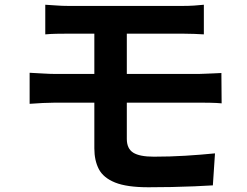

<svg xmlns="http://www.w3.org/2000/svg" viewBox="-20 -755 1040 810"><path d="M171 -735Q193 -734 217 -732Q241 -730 269 -730Q290 -730 327 -730Q364 -730 411 -730Q458 -730 508 -730Q558 -730 605 -730Q652 -730 690 -730Q728 -730 750 -730Q776 -730 799 -731.5Q822 -733 840 -735V-610Q821 -611 799.5 -612Q778 -613 750 -613Q728 -613 688 -613Q648 -613 597.5 -613Q547 -613 494.5 -613Q442 -613 395 -613Q348 -613 314.5 -613Q281 -613 269 -613Q241 -613 217 -612.5Q193 -612 171 -610ZM515 -383Q515 -365 515 -335Q515 -305 515 -271.5Q515 -238 515 -210Q515 -182 515 -169Q515 -128 542 -111Q569 -94 629 -94Q697 -94 762 -98Q827 -102 887 -108L878 27Q846 29 800.5 31Q755 33 704 34Q653 35 606 35Q515 35 465.5 15Q416 -5 397 -41.5Q378 -78 378 -129Q378 -153 378 -188Q378 -223 378 -261Q378 -299 378 -332Q378 -365 378 -387Q378 -399 378 -425Q378 -451 378 -484.5Q378 -518 378 -550Q378 -582 378 -607.5Q378 -633 378 -642H515Q515 -633 515 -605Q515 -577 515 -540.5Q515 -504 515 -469Q515 -434 515 -410Q515 -386 515 -383ZM105 -448Q127 -447 159.5 -445Q192 -443 215 -443Q235 -443 273.5 -443Q312 -443 362.5 -443Q413 -443 469.5 -443Q526 -443 581 -443Q636 -443 684.5 -443Q733 -443 767.5 -443Q802 -443 817 -443Q828 -443 846 -444Q864 -445 882.5 -445.5Q901 -446 914 -447L915 -319Q895 -321 866 -321.5Q837 -322 820 -322Q805 -322 769.5 -322Q734 -322 685 -322Q636 -322 580 -322Q524 -322 468 -322Q412 -322 361.5 -322Q311 -322 273 -322Q235 -322 215 -322Q194 -322 161 -320.5Q128 -319 105 -317Z"/></svg>

Font: Farlight84_Sys_V01
Style: Bold
Weight: 700
Designer: Monotype Design Team, Nadine Chahine and Nizar Qandah
Foundry: Monotype Imaging Inc.
Version: Version 2.004;October 31, 2024;FontCreator 14.0.0.2814 64-bi